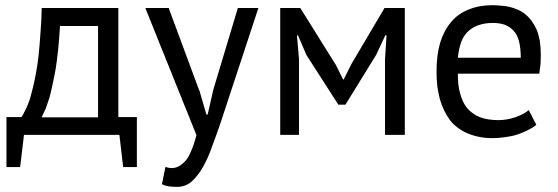

<svg xmlns="http://www.w3.org/2000/svg" viewBox="-20 -519 2149 739"><path d="M506.8 -68.4Q489.3 -68.4 435.5 -68.4Q435.5 -173.8 435.5 -488.3Q362.3 -488.3 140.6 -488.3Q139.6 -436.5 135.7 -391.6Q132.8 -346.7 128.9 -309.6Q125 -272.5 119.1 -241.2Q113.3 -209 107.4 -184.6Q101.6 -160.2 95.7 -139.6Q88.9 -120.1 83 -106.4Q76.2 -92.8 71.3 -83Q66.4 -73.2 62.5 -68.4Q43 -68.4 4.9 -68.4Q4.9 -20.5 4.9 124Q17.6 124 57.6 124Q61.5 92.8 72.3 0Q164.1 0 439.5 0Q443.4 31.2 454.1 124Q467.8 124 506.8 124Q506.8 112.3 506.8 87.9Q506.8 64.5 506.8 28.3Q506.8 -7.8 506.8 -32.2Q506.8 -55.7 506.8 -68.4ZM140.6 -68.4Q148.4 -84 156.2 -101.6Q163.1 -120.1 169.9 -141.6Q175.8 -163.1 180.7 -186.5Q185.5 -209 190.4 -232.4Q195.3 -257.8 198.2 -281.2Q201.2 -305.7 204.1 -330.1Q206.1 -354.5 208 -376Q210 -398.4 210.9 -418.9Q259.8 -418.9 357.4 -418.9Q357.4 -331.1 357.4 -67.4Q355.5 -67.4 347.7 -67.4Q347.7 -67.4 346.7 -67.4Q346.7 -67.4 345.7 -67.4Q345.7 -67.4 344.7 -67.4Q344.7 -67.4 343.8 -67.4Q343.8 -67.4 342.8 -67.4Q342.8 -67.4 341.8 -67.4Q341.8 -67.4 340.8 -67.4Q340.8 -67.4 339.8 -67.4Q339.8 -67.4 337.9 -67.4Q337.9 -67.4 336.9 -67.4Q336.9 -67.4 335.9 -67.4Q335.9 -67.4 335 -67.4Q335 -67.4 334 -67.4Q334 -67.4 333 -67.4Q333 -67.4 332 -67.4Q332 -67.4 331.1 -67.4Q331.1 -67.4 330.1 -67.4Q330.1 -67.4 329.1 -67.4Q329.1 -67.4 328.1 -67.4Q328.1 -67.4 327.1 -67.4Q327.1 -67.4 326.2 -67.4Q326.2 -67.4 325.2 -67.4Q324.2 -67.4 323.2 -67.4Q323.2 -67.4 322.3 -67.4Q322.3 -67.4 321.3 -67.4Q321.3 -67.4 320.3 -67.4Q320.3 -67.4 319.3 -67.4Q319.3 -67.4 318.4 -67.4Q318.4 -67.4 317.4 -67.4Q317.4 -67.4 316.4 -67.4Q316.4 -67.4 315.4 -67.4Q315.4 -67.4 314.5 -67.4Q313.5 -67.4 312.5 -67.4Q312.5 -67.4 311.5 -67.4Q311.5 -67.4 310.5 -67.4Q310.5 -67.4 309.6 -67.4Q309.6 -67.4 308.6 -67.4Q308.6 -67.4 307.6 -67.4Q307.6 -67.4 306.6 -67.4Q306.6 -67.4 305.7 -67.4Q305.7 -67.4 304.7 -67.4Q304.7 -67.4 302.7 -67.4Q302.7 -67.4 301.8 -67.4Q301.8 -67.4 300.8 -67.4Q300.8 -67.4 299.8 -67.4Q299.8 -67.4 298.8 -67.4Q298.8 -67.4 297.9 -67.4Q297.9 -67.4 296.9 -67.4Q296.9 -67.4 295.9 -67.4Q295.9 -67.4 294.9 -67.4Q294.9 -67.4 293 -67.4Q293 -67.4 292 -67.4Q292 -67.4 291 -67.4Q291 -67.4 290 -67.4Q290 -67.4 289.1 -67.4Q289.1 -67.4 288.1 -67.4Q288.1 -67.4 287.1 -67.4Q287.1 -67.4 285.2 -67.4Q285.2 -67.4 284.2 -67.4Q284.2 -67.4 283.2 -67.4Q283.2 -67.4 282.2 -67.4Q282.2 -67.4 281.2 -67.4Q281.2 -67.4 280.3 -67.4Q280.3 -67.4 279.3 -67.4Q279.3 -67.4 278.3 -67.4Q277.3 -67.4 276.4 -67.4Q276.4 -67.4 275.4 -67.4Q275.4 -67.4 274.4 -67.4Q274.4 -67.4 273.4 -67.4Q273.4 -67.4 272.5 -67.4Q272.5 -67.4 271.5 -67.4Q271.5 -67.4 270.5 -67.4Q270.5 -67.4 269.5 -67.4Q268.6 -67.4 267.6 -67.4Q267.6 -67.4 266.6 -67.4Q266.6 -67.4 265.6 -67.4Q265.6 -67.4 264.6 -67.4Q264.6 -67.4 263.7 -67.4Q263.7 -67.4 262.7 -67.4Q262.7 -67.4 261.7 -67.4Q261.7 -67.4 260.7 -67.4Q260.7 -67.4 259.8 -67.4Q259.8 -67.4 258.8 -67.4Q258.8 -67.4 257.8 -67.4Q257.8 -67.4 256.8 -67.4Q256.8 -67.4 255.9 -67.4Q255.9 -67.4 254.9 -67.4Q254.9 -67.4 253.9 -67.4Q253.9 -67.4 252.9 -67.4Q252.9 -67.4 252 -67.4Q252 -67.4 251 -67.4Q251 -67.4 250 -67.4Q250 -67.4 249 -67.4Q249 -67.4 248 -67.4Q248 -67.4 247.1 -67.4Q247.1 -67.4 246.1 -67.4Q246.1 -67.4 245.1 -67.4Q245.1 -67.4 244.1 -67.4Q244.1 -67.4 243.2 -67.4Q243.2 -67.4 242.2 -67.4Q242.2 -67.4 241.2 -67.4Q241.2 -67.4 240.2 -67.4Q240.2 -67.4 239.3 -67.4Q238.3 -67.4 237.3 -67.4Q237.3 -67.4 236.3 -67.4Q236.3 -67.4 235.4 -67.4Q235.4 -67.4 234.4 -67.4Q234.4 -67.4 233.4 -67.4Q233.4 -67.4 232.4 -67.4Q232.4 -67.4 231.4 -67.4Q231.4 -67.4 230.5 -67.4Q230.5 -67.4 229.5 -67.4Q229.5 -67.4 228.5 -67.4Q228.5 -67.4 227.5 -67.4Q227.5 -67.4 226.6 -67.4Q226.6 -67.4 225.6 -67.4Q225.6 -67.4 224.6 -67.4Q224.6 -67.4 223.6 -67.4Q223.6 -67.4 222.7 -67.4Q222.7 -67.4 221.7 -67.4Q221.7 -67.4 220.7 -67.4Q220.7 -67.4 219.7 -67.4Q219.7 -67.4 218.8 -67.4Q218.8 -67.4 217.8 -67.4Q217.8 -67.4 216.8 -67.4Q216.8 -67.4 215.8 -67.4Q215.8 -67.4 214.8 -67.4Q214.8 -67.4 213.9 -67.4Q213.9 -67.4 212.9 -67.4Q212.9 -67.4 211.9 -67.4Q211.9 -67.4 210.9 -67.4Q210.9 -67.4 210 -67.4Q210 -67.4 209 -67.4Q209 -67.4 208 -67.4Q208 -67.4 207 -67.4Q207 -67.4 206.1 -67.4Q206.1 -67.4 205.1 -67.4Q205.1 -67.4 204.1 -67.4Q204.1 -67.4 203.1 -67.4Q203.1 -67.4 202.1 -67.4Q202.1 -67.4 201.2 -67.4Q201.2 -67.4 200.2 -67.4Q200.2 -67.4 199.2 -67.4Q199.2 -67.4 198.2 -67.4Q198.2 -67.4 197.3 -67.4Q197.3 -67.4 196.3 -67.4Q196.3 -67.4 195.3 -67.4Q195.3 -67.4 194.3 -67.4Q194.3 -67.4 193.4 -67.4Q193.4 -67.4 192.4 -67.4Q192.4 -67.4 191.4 -67.4Q191.4 -67.4 190.4 -67.4Q190.4 -67.4 189.5 -67.4Q189.5 -67.4 188.5 -67.4Q188.5 -67.4 187.5 -67.4Q187.5 -67.4 186.5 -67.4Q186.5 -67.4 185.5 -67.4Q185.5 -67.4 184.6 -67.4Q184.6 -67.4 183.6 -67.4Q183.6 -67.4 182.6 -67.4Q182.6 -67.4 181.6 -67.4Q181.6 -67.4 180.7 -67.4Q180.7 -67.4 179.7 -67.4Q179.7 -67.4 178.7 -67.4Q178.7 -67.4 177.7 -67.4Q177.7 -67.4 176.8 -67.4Q176.8 -67.4 175.8 -67.4Q175.8 -67.4 174.8 -67.4Q174.8 -67.4 173.8 -67.4Q173.8 -67.4 172.9 -67.4Q172.9 -67.4 171.9 -67.4Q171.9 -67.4 170.9 -67.4Q170.9 -67.4 169.9 -67.4Q169.9 -67.4 168.9 -67.4Q168.9 -67.4 168 -67.4Q168 -67.4 167 -67.4Q167 -67.4 166 -67.4Q166 -67.4 165 -67.4Q165 -67.4 164.1 -67.4Q164.1 -67.4 163.1 -67.4Q163.1 -67.4 163.1 -67.4Q163.1 -67.4 162.1 -67.4Q162.1 -67.4 161.1 -67.4Q161.1 -67.4 160.2 -67.4Q160.2 -67.4 159.2 -67.4Q159.2 -67.4 158.2 -67.4Q158.2 -67.4 157.2 -67.4Q157.2 -67.4 156.2 -67.4Q156.2 -67.4 155.3 -67.4Q155.3 -67.4 154.3 -67.4Q154.3 -67.4 153.3 -67.4Q153.3 -67.4 152.3 -67.4Q152.3 -67.4 151.4 -67.4Q151.4 -67.4 150.4 -67.4Q149.4 -67.4 148.4 -67.4Q148.4 -67.4 147.5 -67.4Q147.5 -67.4 146.5 -67.4Q146.5 -67.4 145.5 -67.4Q145.5 -67.4 144.5 -67.4Q144.5 -67.4 143.6 -67.4Q143.6 -67.4 142.6 -67.4Q142.6 -67.4 141.6 -67.4Q141.6 -67.4 140.6 -67.4Q140.6 -67.4 140.6 -68.4Z M629.9 -488.3Q607.4 -488.3 540 -488.3Q540 -487.3 540 -486.3Q540 -486.3 541 -485.4Q541 -485.4 541 -484.4Q541 -484.4 541 -483.4Q541 -483.4 542 -482.4Q542 -482.4 542 -481.4Q542 -481.4 543 -480.5Q543 -480.5 543 -479.5Q543 -479.5 543.9 -478.5Q543.9 -477.5 543.9 -476.6Q543.9 -476.6 543.9 -475.6Q543.9 -475.6 544.9 -474.6Q544.9 -474.6 544.9 -473.6Q544.9 -473.6 545.9 -472.7Q545.9 -472.7 545.9 -471.7Q545.9 -471.7 545.9 -470.7Q545.9 -470.7 546.9 -469.7Q546.9 -469.7 546.9 -468.8Q546.9 -468.8 547.9 -467.8Q547.9 -467.8 547.9 -466.8Q547.9 -466.8 547.9 -465.8Q547.9 -465.8 548.8 -464.8Q548.8 -464.8 548.8 -463.9Q548.8 -463.9 549.8 -462.9Q549.8 -462.9 549.8 -461.9Q549.8 -461.9 550.8 -460.9Q550.8 -460.9 550.8 -460Q550.8 -460 550.8 -459Q550.8 -459 551.8 -458Q551.8 -458 551.8 -457Q551.8 -457 552.7 -456.1Q552.7 -456.1 552.7 -455.1Q552.7 -455.1 552.7 -454.1Q552.7 -454.1 553.7 -453.1Q553.7 -453.1 553.7 -452.1Q553.7 -452.1 554.7 -451.2Q554.7 -451.2 554.7 -449.2Q554.7 -449.2 555.7 -448.2Q555.7 -448.2 555.7 -447.3Q555.7 -447.3 555.7 -446.3Q555.7 -446.3 556.6 -445.3Q556.6 -445.3 556.6 -444.3Q556.6 -444.3 557.6 -443.4Q557.6 -443.4 557.6 -442.4Q557.6 -442.4 558.6 -441.4Q558.6 -441.4 558.6 -440.4Q558.6 -440.4 558.6 -439.5Q558.6 -439.5 559.6 -438.5Q559.6 -438.5 559.6 -437.5Q559.6 -437.5 560.5 -436.5Q560.5 -436.5 560.5 -435.5Q560.5 -435.5 561.5 -434.6Q561.5 -433.6 561.5 -432.6Q561.5 -432.6 561.5 -431.6Q561.5 -431.6 562.5 -430.7Q562.5 -430.7 562.5 -429.7Q562.5 -429.7 563.5 -428.7Q563.5 -428.7 563.5 -427.7Q563.5 -427.7 564.5 -426.8Q564.5 -426.8 564.5 -425.8Q564.5 -425.8 564.5 -424.8Q564.5 -424.8 565.4 -423.8Q565.4 -423.8 565.4 -422.9Q565.4 -422.9 566.4 -421.9Q566.4 -421.9 566.4 -420.9Q566.4 -419.9 567.4 -418.9Q567.4 -418.9 567.4 -418Q567.4 -418 568.4 -417Q568.4 -417 568.4 -416Q568.4 -416 568.4 -415Q568.4 -415 569.3 -414.1Q569.3 -414.1 569.3 -413.1Q569.3 -413.1 570.3 -412.1Q570.3 -412.1 570.3 -411.1Q570.3 -411.1 571.3 -410.2Q571.3 -410.2 571.3 -409.2Q571.3 -409.2 571.3 -407.2Q571.3 -407.2 572.3 -406.2Q572.3 -406.2 572.3 -405.3Q572.3 -405.3 573.2 -404.3Q573.2 -404.3 573.2 -403.3Q573.2 -403.3 574.2 -402.3Q574.2 -402.3 574.2 -401.4Q574.2 -401.4 575.2 -400.4Q575.2 -400.4 575.2 -399.4Q575.2 -399.4 575.2 -398.4Q575.2 -398.4 576.2 -397.5Q576.2 -396.5 576.2 -395.5Q576.2 -395.5 577.1 -394.5Q577.1 -394.5 577.1 -393.6Q577.1 -393.6 578.1 -392.6Q578.1 -392.6 578.1 -391.6Q578.1 -391.6 579.1 -390.6Q579.1 -390.6 579.1 -389.6Q579.1 -389.6 579.1 -388.7Q579.1 -388.7 580.1 -387.7Q580.1 -386.7 580.1 -385.7Q580.1 -385.7 581.1 -384.8Q581.1 -384.8 581.1 -383.8Q581.1 -383.8 582 -382.8Q582 -382.8 582 -381.8Q582 -381.8 583 -380.9Q583 -380.9 583 -379.9Q583 -379.9 583 -378.9Q583 -378.9 584 -377.9Q584 -377.9 584 -376Q584 -376 585 -375Q585 -375 585 -374Q585 -374 585.9 -373Q585.9 -373 585.9 -372.1Q585.9 -372.1 586.9 -371.1Q586.9 -371.1 586.9 -370.1Q586.9 -370.1 586.9 -369.1Q586.9 -369.1 587.9 -368.2Q587.9 -368.2 587.9 -366.2Q587.9 -366.2 588.9 -365.2Q588.9 -365.2 588.9 -364.3Q588.9 -364.3 589.8 -363.3Q589.8 -363.3 589.8 -362.3Q589.8 -362.3 590.8 -361.3Q590.8 -361.3 590.8 -360.4Q590.8 -360.4 591.8 -359.4Q591.8 -359.4 591.8 -358.4Q591.8 -357.4 591.8 -356.4Q591.8 -356.4 592.8 -355.5Q592.8 -355.5 592.8 -354.5Q592.8 -354.5 593.8 -353.5Q593.8 -353.5 593.8 -352.5Q593.8 -352.5 593.8 -351.6Q593.8 -351.6 594.7 -350.6Q594.7 -350.6 594.7 -349.6Q594.7 -349.6 595.7 -348.6Q595.7 -348.6 595.7 -347.7Q595.7 -347.7 595.7 -346.7Q595.7 -346.7 596.7 -345.7Q596.7 -345.7 596.7 -344.7Q596.7 -344.7 597.7 -343.8Q597.7 -343.8 597.7 -342.8Q597.7 -342.8 597.7 -341.8Q597.7 -341.8 598.6 -340.8Q598.6 -340.8 598.6 -339.8Q598.6 -339.8 599.6 -338.9Q599.6 -338.9 599.6 -337.9Q599.6 -337.9 599.6 -336.9Q599.6 -336.9 600.6 -335.9Q600.6 -335.9 600.6 -335Q600.6 -335 601.6 -334Q601.6 -334 601.6 -333Q601.6 -333 602.5 -332Q602.5 -332 602.5 -331.1Q602.5 -331.1 602.5 -330.1Q602.5 -330.1 603.5 -329.1Q603.5 -329.1 603.5 -328.1Q603.5 -328.1 604.5 -327.1Q604.5 -327.1 604.5 -326.2Q604.5 -326.2 604.5 -325.2Q604.5 -325.2 605.5 -324.2Q605.5 -324.2 605.5 -323.2Q605.5 -323.2 606.4 -322.3Q606.4 -322.3 606.4 -321.3Q606.4 -321.3 606.4 -320.3Q606.4 -320.3 607.4 -319.3Q607.4 -319.3 607.4 -318.4Q607.4 -318.4 608.4 -317.4Q608.4 -317.4 608.4 -316.4Q608.4 -316.4 608.4 -315.4Q608.4 -315.4 609.4 -314.5Q609.4 -314.5 609.4 -313.5Q609.4 -313.5 610.4 -312.5Q610.4 -312.5 610.4 -311.5Q610.4 -311.5 611.3 -310.5Q611.3 -310.5 611.3 -309.6Q611.3 -309.6 611.3 -308.6Q611.3 -308.6 612.3 -307.6Q612.3 -307.6 612.3 -306.6Q612.3 -306.6 613.3 -305.7Q613.3 -305.7 613.3 -304.7Q613.3 -304.7 613.3 -303.7Q613.3 -303.7 614.3 -302.7Q614.3 -302.7 614.3 -301.8Q614.3 -301.8 615.2 -300.8Q615.2 -300.8 615.2 -299.8Q615.2 -299.8 615.2 -298.8Q615.2 -298.8 616.2 -297.9Q616.2 -297.9 616.2 -296.9Q616.2 -296.9 617.2 -294.9Q617.2 -294.9 617.2 -293.9Q617.2 -293.9 618.2 -293Q618.2 -293 618.2 -292Q618.2 -292 618.2 -291Q618.2 -291 619.1 -290Q619.1 -290 619.1 -289.1Q619.1 -289.1 620.1 -288.1Q620.1 -288.1 620.1 -287.1Q620.1 -287.1 620.1 -286.1Q620.1 -286.1 621.1 -285.2Q621.1 -285.2 621.1 -284.2Q621.1 -284.2 622.1 -283.2Q622.1 -283.2 622.1 -282.2Q622.1 -282.2 622.1 -281.2Q622.1 -281.2 623 -280.3Q623 -280.3 623 -279.3Q623 -279.3 624 -278.3Q624 -278.3 624 -277.3Q624 -277.3 625 -276.4Q625 -276.4 625 -275.4Q625 -275.4 625 -274.4Q625 -274.4 626 -273.4Q626 -273.4 626 -272.5Q626 -272.5 627 -271.5Q627 -271.5 627 -270.5Q627 -270.5 627 -269.5Q627 -269.5 627.9 -268.6Q627.9 -268.6 627.9 -267.6Q627.9 -267.6 628.9 -266.6Q628.9 -266.6 628.9 -265.6Q628.9 -265.6 629.9 -264.6Q629.9 -264.6 629.9 -263.7Q629.9 -263.7 629.9 -262.7Q629.9 -261.7 630.9 -260.7Q630.9 -260.7 630.9 -259.8Q630.9 -259.8 631.8 -258.8Q631.8 -258.8 631.8 -257.8Q631.8 -257.8 631.8 -256.8Q631.8 -256.8 632.8 -255.9Q632.8 -255.9 632.8 -254.9Q632.8 -254.9 633.8 -253.9Q633.8 -253.9 633.8 -252.9Q633.8 -252.9 634.8 -252Q634.8 -252 634.8 -251Q634.8 -251 634.8 -250Q634.8 -250 635.7 -249Q635.7 -249 635.7 -248Q635.7 -248 636.7 -247.1Q636.7 -247.1 636.7 -246.1Q636.7 -246.1 636.7 -245.1Q636.7 -245.1 637.7 -244.1Q637.7 -244.1 637.7 -243.2Q637.7 -243.2 638.7 -242.2Q638.7 -242.2 638.7 -241.2Q638.7 -241.2 639.6 -240.2Q639.6 -240.2 639.6 -239.3Q639.6 -239.3 639.6 -238.3Q639.6 -238.3 640.6 -237.3Q640.6 -237.3 640.6 -236.3Q640.6 -236.3 641.6 -235.4Q641.6 -235.4 641.6 -234.4Q641.6 -234.4 641.6 -233.4Q641.6 -232.4 642.6 -231.4Q642.6 -231.4 642.6 -230.5Q642.6 -230.5 643.6 -229.5Q643.6 -229.5 643.6 -228.5Q643.6 -228.5 644.5 -227.5Q644.5 -227.5 644.5 -226.6Q644.5 -226.6 644.5 -225.6Q644.5 -225.6 645.5 -224.6Q645.5 -224.6 645.5 -223.6Q645.5 -223.6 646.5 -222.7Q646.5 -222.7 646.5 -221.7Q646.5 -221.7 646.5 -220.7Q646.5 -220.7 647.5 -219.7Q647.5 -219.7 647.5 -218.8Q647.5 -218.8 648.4 -217.8Q648.4 -217.8 648.4 -216.8Q648.4 -216.8 648.4 -215.8Q648.4 -215.8 649.4 -214.8Q649.4 -214.8 649.4 -213.9Q649.4 -213.9 650.4 -212.9Q650.4 -212.9 650.4 -211.9Q650.4 -211.9 651.4 -210.9Q651.4 -210.9 651.4 -210Q651.4 -210 651.4 -209Q651.4 -209 652.3 -208Q652.3 -208 652.3 -207Q652.3 -207 653.3 -206.1Q653.3 -206.1 653.3 -205.1Q653.3 -204.1 653.3 -203.1Q653.3 -203.1 654.3 -202.1Q654.3 -202.1 654.3 -201.2Q654.3 -201.2 655.3 -200.2Q655.3 -200.2 655.3 -199.2Q655.3 -199.2 656.2 -198.2Q656.2 -198.2 656.2 -197.3Q656.2 -197.3 656.2 -196.3Q656.2 -196.3 657.2 -195.3Q657.2 -195.3 657.2 -194.3Q657.2 -194.3 658.2 -193.4Q658.2 -193.4 658.2 -192.4Q658.2 -192.4 658.2 -191.4Q658.2 -191.4 659.2 -190.4Q659.2 -190.4 659.2 -189.5Q659.2 -189.5 660.2 -188.5Q660.2 -188.5 660.2 -187.5Q660.2 -187.5 661.1 -186.5Q661.1 -186.5 661.1 -185.5Q661.1 -185.5 661.1 -184.6Q661.1 -184.6 662.1 -183.6Q662.1 -183.6 662.1 -182.6Q662.1 -182.6 663.1 -181.6Q663.1 -181.6 663.1 -180.7Q663.1 -180.7 663.1 -179.7Q663.1 -179.7 664.1 -178.7Q664.1 -178.7 664.1 -177.7Q664.1 -177.7 665 -176.8Q665 -176.8 665 -175.8Q665 -174.8 666 -173.8Q666 -173.8 666 -172.9Q666 -172.9 666 -171.9Q666 -171.9 667 -170.9Q667 -170.9 667 -169.9Q667 -169.9 668 -168.9Q668 -168.9 668 -168Q668 -168 668 -167Q668 -167 668.9 -166Q668.9 -166 668.9 -165Q668.9 -165 669.9 -164.1Q669.9 -164.1 669.9 -163.1Q669.9 -163.1 670.9 -162.1Q670.9 -162.1 670.9 -161.1Q670.9 -161.1 670.9 -160.2Q670.9 -160.2 671.9 -159.2Q671.9 -159.2 671.9 -158.2Q671.9 -158.2 672.9 -157.2Q672.9 -157.2 672.9 -156.2Q672.9 -156.2 672.9 -155.3Q672.9 -155.3 673.8 -154.3Q673.8 -154.3 673.8 -153.3Q673.8 -153.3 674.8 -152.3Q674.8 -152.3 674.8 -151.4Q674.8 -151.4 674.8 -150.4Q674.8 -150.4 675.8 -149.4Q675.8 -149.4 675.8 -148.4Q675.8 -148.4 676.8 -147.5Q676.8 -147.5 676.8 -146.5Q676.8 -146.5 677.7 -145.5Q677.7 -145.5 677.7 -144.5Q677.7 -144.5 677.7 -143.6Q677.7 -143.6 678.7 -142.6Q678.7 -142.6 678.7 -141.6Q678.7 -141.6 679.7 -140.6Q679.7 -140.6 679.7 -139.6Q679.7 -138.7 679.7 -137.7Q679.7 -137.7 680.7 -136.7Q680.7 -136.7 680.7 -135.7Q680.7 -135.7 681.6 -134.8Q681.6 -134.8 681.6 -133.8Q681.6 -133.8 681.6 -132.8Q681.6 -132.8 682.6 -131.8Q682.6 -131.8 682.6 -130.9Q682.6 -130.9 683.6 -129.9Q683.6 -129.9 683.6 -128.9Q683.6 -128.9 684.6 -127.9Q684.6 -127.9 684.6 -127Q684.6 -127 684.6 -126Q684.6 -126 685.5 -125Q685.5 -125 685.5 -124Q685.5 -124 686.5 -123Q686.5 -123 686.5 -122.1Q686.5 -122.1 686.5 -121.1Q686.5 -121.1 687.5 -120.1Q687.5 -120.1 687.5 -119.1Q687.5 -119.1 688.5 -118.2Q688.5 -118.2 688.5 -117.2Q688.5 -117.2 688.5 -116.2Q688.5 -116.2 689.5 -115.2Q689.5 -115.2 689.5 -114.3Q689.5 -114.3 690.4 -113.3Q690.4 -113.3 690.4 -112.3Q690.4 -112.3 690.4 -111.3Q690.4 -111.3 691.4 -110.4Q691.4 -110.4 691.4 -109.4Q691.4 -109.4 692.4 -108.4Q692.4 -108.4 692.4 -107.4Q692.4 -107.4 693.4 -106.4Q693.4 -106.4 693.4 -105.5Q693.4 -105.5 693.4 -104.5Q693.4 -104.5 694.3 -103.5Q694.3 -103.5 694.3 -102.5Q694.3 -102.5 695.3 -101.6Q695.3 -101.6 695.3 -100.6Q695.3 -100.6 695.3 -99.6Q695.3 -99.6 696.3 -98.6Q696.3 -98.6 696.3 -97.7Q696.3 -97.7 697.3 -96.7Q697.3 -96.7 697.3 -95.7Q697.3 -95.7 697.3 -94.7Q697.3 -94.7 698.2 -93.8Q698.2 -93.8 698.2 -92.8Q698.2 -92.8 699.2 -91.8Q699.2 -91.8 699.2 -90.8Q699.2 -90.8 699.2 -89.8Q699.2 -89.8 700.2 -88.9Q700.2 -88.9 700.2 -87.9Q700.2 -87.9 701.2 -86.9Q701.2 -86.9 701.2 -85.9Q701.2 -85.9 701.2 -85Q701.2 -85 702.1 -84Q702.1 -84 702.1 -83Q702.1 -83 703.1 -82Q703.1 -82 703.1 -81.1Q703.1 -81.1 703.1 -80.1Q703.1 -80.1 704.1 -79.1Q704.1 -79.1 704.1 -78.1Q704.1 -78.1 705.1 -77.1Q705.1 -77.1 705.1 -76.2Q705.1 -76.2 705.1 -75.2Q705.1 -75.2 706.1 -74.2Q706.1 -74.2 706.1 -73.2Q706.1 -73.2 707 -72.3Q707 -72.3 707 -71.3Q707 -71.3 707 -70.3Q707 -70.3 708 -69.3Q708 -69.3 708 -68.4Q708 -68.4 709 -67.4Q709 -67.4 709 -66.4Q709 -66.4 709 -65.4Q709 -65.4 710 -64.5Q710 -64.5 710 -63.5Q710 -63.5 710.9 -62.5Q710.9 -62.5 710.9 -61.5Q710.9 -61.5 710.9 -60.5Q710.9 -60.5 711.9 -59.6Q711.9 -59.6 711.9 -58.6Q711.9 -58.6 712.9 -57.6Q712.9 -57.6 712.9 -56.6Q712.9 -56.6 712.9 -55.7Q712.9 -55.7 713.9 -54.7Q713.9 -54.7 713.9 -53.7Q713.9 -53.7 714.8 -52.7Q714.8 -52.7 714.8 -51.8Q714.8 -51.8 714.8 -50.8Q714.8 -50.8 715.8 -49.8Q715.8 -49.8 715.8 -48.8Q715.8 -48.8 716.8 -47.9Q716.8 -47.9 716.8 -46.9Q716.8 -46.9 716.8 -45.9Q716.8 -45.9 717.8 -44.9Q717.8 -44.9 717.8 -43.9Q717.8 -43.9 718.8 -43Q718.8 -43 718.8 -42Q718.8 -42 719.7 -40Q719.7 -40 719.7 -39.1Q719.7 -39.1 720.7 -38.1Q720.7 -38.1 720.7 -37.1Q720.7 -37.1 720.7 -36.1Q720.7 -36.1 721.7 -35.2Q721.7 -35.2 721.7 -34.2Q721.7 -34.2 722.7 -33.2Q722.7 -33.2 722.7 -32.2Q722.7 -32.2 722.7 -31.2Q722.7 -31.2 723.6 -30.3Q723.6 -30.3 723.6 -29.3Q723.6 -29.3 724.6 -28.3Q724.6 -28.3 724.6 -27.3Q724.6 -27.3 724.6 -26.4Q724.6 -26.4 725.6 -25.4Q725.6 -25.4 725.6 -24.4Q725.6 -24.4 725.6 -23.4Q725.6 -23.4 726.6 -22.5Q726.6 -22.5 726.6 -22.5Q726.6 -22.5 727.5 -21.5Q727.5 -21.5 727.5 -20.5Q727.5 -20.5 727.5 -19.5Q727.5 -19.5 728.5 -18.6Q728.5 -18.6 728.5 -17.6Q728.5 -17.6 729.5 -16.6Q729.5 -16.6 729.5 -15.6Q729.5 -15.6 729.5 -14.6Q729.5 -14.6 730.5 -13.7Q730.5 -13.7 730.5 -12.7Q730.5 -12.7 731.4 -11.7Q731.4 -11.7 731.4 -10.7Q731.4 -10.7 732.4 -8.8Q732.4 -8.8 732.4 -7.8Q732.4 -7.8 732.4 -6.8Q732.4 -6.8 733.4 -5.9Q733.4 -5.9 733.4 -4.9Q733.4 -4.9 734.4 -3.9Q734.4 -3.9 734.4 -2.9Q734.4 -2.9 734.4 -2Q734.4 -2 735.4 -1Q735.4 -1 735.4 0Q735.4 0 736.3 0Q727.5 35.2 716.8 59.6Q707 85 694.3 99.6Q680.7 114.3 668 121.1Q655.3 127.9 641.6 127.9Q635.7 127.9 629.9 127Q623 126 617.2 123Q617.2 124 616.2 125Q616.2 125 616.2 126Q616.2 126 616.2 127Q616.2 127 616.2 127.9Q616.2 127.9 615.2 128.9Q615.2 128.9 615.2 129.9Q615.2 129.9 615.2 130.9Q615.2 130.9 615.2 131.8Q615.2 131.8 615.2 132.8Q615.2 132.8 614.3 133.8Q614.3 133.8 614.3 134.8Q614.3 134.8 614.3 135.7Q614.3 135.7 614.3 136.7Q614.3 136.7 614.3 136.7Q614.3 136.7 614.3 137.7Q614.3 137.7 613.3 138.7Q613.3 138.7 613.3 139.6Q613.3 139.6 613.3 140.6Q613.3 140.6 613.3 141.6Q613.3 141.6 613.3 142.6Q613.3 142.6 612.3 142.6Q612.3 142.6 612.3 143.6Q612.3 143.6 612.3 144.5Q612.3 144.5 612.3 145.5Q612.3 145.5 612.3 146.5Q612.3 146.5 612.3 147.5Q612.3 147.5 611.3 147.5Q611.3 147.5 611.3 149.4Q611.3 149.4 611.3 150.4Q611.3 150.4 611.3 150.4Q611.3 150.4 611.3 152.3Q611.3 152.3 610.4 153.3Q610.4 153.3 610.4 153.3Q610.4 153.3 610.4 154.3Q610.4 154.3 610.4 155.3Q610.4 155.3 610.4 155.3Q610.4 155.3 610.4 157.2Q610.4 157.2 609.4 158.2Q609.4 158.2 609.4 159.2Q609.4 159.2 609.4 160.2Q609.4 160.2 609.4 161.1Q609.4 161.1 609.4 161.1Q609.4 161.1 608.4 163.1Q608.4 163.1 608.4 164.1Q608.4 164.1 608.4 165Q608.4 165 608.4 166Q608.4 166 607.4 167Q607.4 167 607.4 168Q607.4 168 607.4 168.9Q607.4 168.9 607.4 169.9Q607.4 169.9 607.4 170.9Q607.4 170.9 607.4 171.9Q607.4 171.9 606.4 172.9Q606.4 172.9 606.4 172.9Q606.4 172.9 606.4 173.8Q606.4 173.8 606.4 174.8Q606.4 174.8 606.4 175.8Q606.4 175.8 606.4 176.8Q606.4 176.8 605.5 177.7Q605.5 177.7 605.5 178.7Q605.5 178.7 605.5 179.7Q605.5 179.7 605.5 180.7Q605.5 180.7 605.5 180.7Q605.5 181.6 604.5 182.6Q604.5 182.6 604.5 183.6Q604.5 183.6 604.5 183.6Q604.5 184.6 604.5 185.5Q604.5 185.5 603.5 186.5Q603.5 186.5 603.5 187.5Q603.5 187.5 603.5 188.5Q603.5 188.5 603.5 189.5Q603.5 189.5 603.5 190.4Q603.5 190.4 603.5 190.4Q614.3 195.3 628.9 198.2Q643.6 200.2 661.1 200.2Q677.7 200.2 691.4 195.3Q705.1 190.4 717.8 179.7Q729.5 168.9 740.2 155.3Q752 140.6 761.7 123Q771.5 105.5 780.3 85.9Q789.1 65.4 796.9 43Q804.7 21.5 813.5 -2Q821.3 -25.4 830.1 -49.8Q877.9 -196.3 974.6 -488.3Q955.1 -488.3 895.5 -488.3Q872.1 -409.2 800.8 -172.9Q794.9 -149.4 779.3 -78.1Q778.3 -78.1 774.4 -78.1Q767.6 -101.6 747.1 -171.9Q747.1 -171.9 746.1 -172.9Q746.1 -172.9 746.1 -173.8Q746.1 -173.8 745.1 -174.8Q745.1 -174.8 745.1 -175.8Q745.1 -175.8 745.1 -176.8Q745.1 -176.8 744.1 -177.7Q744.1 -177.7 744.1 -178.7Q744.1 -178.7 743.2 -179.7Q743.2 -179.7 743.2 -180.7Q743.2 -180.7 743.2 -181.6Q743.2 -181.6 742.2 -182.6Q742.2 -182.6 742.2 -183.6Q742.2 -183.6 741.2 -184.6Q741.2 -184.6 741.2 -185.5Q741.2 -185.5 741.2 -186.5Q741.2 -186.5 740.2 -187.5Q740.2 -187.5 740.2 -188.5Q740.2 -188.5 740.2 -189.5Q740.2 -189.5 739.3 -190.4Q739.3 -190.4 739.3 -191.4Q739.3 -191.4 738.3 -193.4Q738.3 -193.4 738.3 -194.3Q738.3 -194.3 738.3 -195.3Q738.3 -195.3 737.3 -196.3Q737.3 -196.3 737.3 -197.3Q737.3 -197.3 736.3 -198.2Q736.3 -198.2 736.3 -199.2Q736.3 -199.2 736.3 -200.2Q736.3 -200.2 735.4 -201.2Q735.4 -201.2 735.4 -202.1Q735.4 -202.1 734.4 -203.1Q734.4 -203.1 734.4 -204.1Q734.4 -205.1 734.4 -206.1Q734.4 -206.1 733.4 -207Q733.4 -207 733.4 -208Q733.4 -208 732.4 -209Q732.4 -209 732.4 -210Q732.4 -210 732.4 -210.9Q732.4 -210.9 731.4 -211.9Q731.4 -211.9 731.4 -212.9Q731.4 -212.9 730.5 -213.9Q730.5 -213.9 730.5 -214.8Q730.5 -215.8 729.5 -216.8Q729.5 -216.8 729.5 -217.8Q729.5 -217.8 729.5 -218.8Q729.5 -218.8 728.5 -219.7Q728.5 -219.7 728.5 -220.7Q728.5 -220.7 727.5 -221.7Q727.5 -221.7 727.5 -222.7Q727.5 -222.7 727.5 -223.6Q727.5 -223.6 726.6 -224.6Q726.6 -225.6 726.6 -226.6Q726.6 -226.6 725.6 -227.5Q725.6 -227.5 725.6 -228.5Q725.6 -228.5 724.6 -229.5Q724.6 -229.5 724.6 -230.5Q724.6 -230.5 724.6 -231.4Q724.6 -231.4 723.6 -232.4Q723.6 -232.4 723.6 -233.4Q723.6 -233.4 722.7 -235.4Q722.7 -235.4 722.7 -236.3Q722.7 -236.3 722.7 -237.3Q722.7 -237.3 721.7 -238.3Q721.7 -238.3 721.7 -239.3Q721.7 -239.3 720.7 -240.2Q720.7 -240.2 720.7 -241.2Q720.7 -241.2 719.7 -243.2Q719.7 -243.2 719.7 -244.1Q719.7 -244.1 719.7 -245.1Q719.7 -245.1 718.8 -246.1Q718.8 -246.1 718.8 -247.1Q718.8 -247.1 717.8 -248Q717.8 -248 717.8 -249Q717.8 -249 716.8 -251Q716.8 -251 716.8 -252Q716.8 -252 716.8 -252.9Q716.8 -252.9 715.8 -253.9Q715.8 -253.9 715.8 -254.9Q715.8 -254.9 714.8 -255.9Q714.8 -255.9 714.8 -256.8Q714.8 -256.8 714.8 -258.8Q714.8 -258.8 713.9 -259.8Q713.9 -259.8 713.9 -260.7Q713.9 -260.7 712.9 -261.7Q712.9 -261.7 712.9 -262.7Q712.9 -262.7 711.9 -263.7Q711.9 -263.7 711.9 -264.6Q711.9 -264.6 711.9 -266.6Q711.9 -266.6 710.9 -267.6Q710.9 -267.6 710.9 -268.6Q710.9 -268.6 710 -269.5Q710 -269.5 710 -270.5Q710 -270.5 709 -271.5Q709 -271.5 709 -272.5Q709 -272.5 709 -274.4Q709 -274.4 708 -275.4Q708 -275.4 708 -276.4Q708 -276.4 707 -277.3Q707 -277.3 707 -278.3Q707 -278.3 706.1 -279.3Q706.1 -279.3 706.1 -280.3Q706.1 -280.3 706.1 -282.2Q706.1 -282.2 705.1 -283.2Q705.1 -283.2 705.1 -284.2Q705.1 -284.2 704.1 -285.2Q704.1 -285.2 704.1 -286.1Q704.1 -286.1 704.1 -287.1Q704.1 -287.1 703.1 -288.1Q703.1 -288.1 703.1 -290Q703.1 -290 702.1 -291Q702.1 -291 702.1 -292Q702.1 -292 701.2 -293Q701.2 -293 701.2 -293.9Q701.2 -293.9 701.2 -294.9Q701.2 -294.9 700.2 -295.9Q700.2 -295.9 700.2 -297.9Q700.2 -297.9 699.2 -298.8Q699.2 -298.8 699.2 -299.8Q699.2 -299.8 698.2 -300.8Q698.2 -300.8 698.2 -301.8Q698.2 -301.8 698.2 -302.7Q698.2 -302.7 697.3 -303.7Q697.3 -303.7 697.3 -305.7Q697.3 -305.7 696.3 -306.6Q696.3 -306.6 696.3 -307.6Q696.3 -307.6 695.3 -308.6Q695.3 -308.6 695.3 -309.6Q695.3 -309.6 695.3 -310.5Q695.3 -310.5 694.3 -311.5Q694.3 -311.5 694.3 -313.5Q694.3 -313.5 693.4 -314.5Q693.4 -314.5 693.4 -315.4Q693.4 -315.4 693.4 -316.4Q693.4 -316.4 692.4 -317.4Q692.4 -317.4 692.4 -318.4Q692.4 -318.4 691.4 -319.3Q691.4 -319.3 691.4 -320.3Q691.4 -320.3 690.4 -322.3Q690.4 -322.3 690.4 -323.2Q690.4 -323.2 690.4 -324.2Q690.4 -324.2 689.5 -325.2Q689.5 -325.2 689.5 -326.2Q689.5 -326.2 688.5 -327.1Q688.5 -327.1 688.5 -328.1Q688.5 -328.1 688.5 -330.1Q688.5 -330.1 687.5 -331.1Q687.5 -331.1 687.5 -332Q687.5 -332 686.5 -333Q686.5 -333 686.5 -334Q686.5 -334 685.5 -335Q685.5 -335 685.5 -335.9Q685.5 -335.9 685.5 -336.9Q685.5 -336.9 684.6 -337.9Q684.6 -337.9 684.6 -338.9Q684.6 -338.9 684.6 -339.8Q684.6 -339.8 683.6 -340.8Q683.6 -340.8 683.6 -341.8Q683.6 -341.8 683.6 -342.8Q683.6 -342.8 682.6 -343.8Q682.6 -343.8 682.6 -344.7Q682.6 -344.7 681.6 -345.7Q681.6 -345.7 681.6 -346.7Q681.6 -346.7 681.6 -347.7Q681.6 -347.7 680.7 -348.6Q680.7 -348.6 680.7 -349.6Q680.7 -349.6 680.7 -350.6Q680.7 -350.6 679.7 -351.6Q679.7 -351.6 679.7 -352.5Q679.7 -352.5 678.7 -353.5Q678.7 -353.5 678.7 -354.5Q678.7 -354.5 678.7 -355.5Q678.7 -355.5 677.7 -356.4Q677.7 -356.4 677.7 -357.4Q677.7 -357.4 677.7 -358.4Q677.7 -358.4 676.8 -359.4Q676.8 -359.4 676.8 -360.4Q676.8 -360.4 676.8 -361.3Q676.8 -361.3 675.8 -362.3Q675.8 -362.3 675.8 -363.3Q675.8 -363.3 674.8 -364.3Q674.8 -364.3 674.8 -365.2Q674.8 -365.2 674.8 -366.2Q674.8 -366.2 673.8 -367.2Q673.8 -367.2 673.8 -368.2Q673.8 -368.2 673.8 -369.1Q673.8 -369.1 672.9 -370.1Q672.9 -370.1 672.9 -371.1Q672.9 -371.1 671.9 -372.1Q671.9 -372.1 671.9 -373Q671.9 -373 671.9 -374Q671.9 -374 670.9 -375Q670.9 -375 670.9 -376Q670.9 -376 670.9 -377Q670.9 -377 669.9 -377.9Q669.9 -377.9 669.9 -378.9Q669.9 -378.9 669.9 -379.9Q669.9 -379.9 668.9 -380.9Q668.9 -380.9 668.9 -381.8Q668.9 -381.8 668 -382.8Q668 -382.8 668 -383.8Q668 -383.8 668 -384.8Q668 -384.8 667 -385.7Q667 -385.7 667 -385.7Q667 -385.7 667 -386.7Q667 -386.7 666 -387.7Q666 -387.7 666 -388.7Q666 -388.7 666 -389.6Q666 -389.6 665 -390.6Q665 -390.6 665 -391.6Q665 -391.6 664.1 -392.6Q664.1 -392.6 664.1 -393.6Q664.1 -393.6 664.1 -394.5Q664.1 -394.5 663.1 -395.5Q663.1 -395.5 663.1 -396.5Q663.1 -396.5 663.1 -397.5Q663.1 -397.5 662.1 -398.4Q662.1 -398.4 662.1 -399.4Q662.1 -399.4 662.1 -400.4Q662.1 -400.4 661.1 -401.4Q661.1 -401.4 661.1 -402.3Q661.1 -402.3 661.1 -403.3Q661.1 -403.3 660.2 -404.3Q660.2 -404.3 660.2 -405.3Q660.2 -405.3 659.2 -406.2Q659.2 -406.2 659.2 -407.2Q659.2 -407.2 659.2 -408.2Q659.2 -408.2 658.2 -409.2Q658.2 -409.2 658.2 -410.2Q658.2 -410.2 658.2 -411.1Q658.2 -411.1 657.2 -412.1Q657.2 -412.1 657.2 -412.1Q657.2 -412.1 657.2 -413.1Q657.2 -413.1 656.2 -414.1Q656.2 -414.1 656.2 -415Q656.2 -415 656.2 -416Q656.2 -416 655.3 -417Q655.3 -417 655.3 -418Q655.3 -418 655.3 -418.9Q655.3 -418.9 654.3 -419.9Q654.3 -419.9 654.3 -420.9Q654.3 -420.9 654.3 -421.9Q654.3 -421.9 653.3 -422.9Q653.3 -422.9 653.3 -423.8Q653.3 -423.8 653.3 -424.8Q653.3 -424.8 652.3 -425.8Q652.3 -425.8 652.3 -426.8Q652.3 -426.8 651.4 -426.8Q651.4 -426.8 651.4 -427.7Q651.4 -427.7 651.4 -428.7Q651.4 -428.7 650.4 -429.7Q650.4 -429.7 650.4 -430.7Q650.4 -431.6 649.4 -432.6Q649.4 -432.6 649.4 -433.6Q649.4 -433.6 649.4 -434.6Q649.4 -434.6 648.4 -435.5Q648.4 -435.5 648.4 -436.5Q648.4 -436.5 648.4 -437.5Q648.4 -437.5 647.5 -437.5Q647.5 -437.5 647.5 -438.5Q647.5 -438.5 647.5 -439.5Q647.5 -439.5 646.5 -440.4Q646.5 -440.4 646.5 -441.4Q646.5 -441.4 646.5 -442.4Q646.5 -442.4 645.5 -443.4Q645.5 -443.4 645.5 -444.3Q645.5 -444.3 645.5 -445.3Q645.5 -445.3 644.5 -446.3Q644.5 -446.3 644.5 -446.3Q644.5 -446.3 644.5 -447.3Q644.5 -447.3 643.6 -448.2Q643.6 -448.2 643.6 -449.2Q643.6 -449.2 643.6 -450.2Q643.6 -450.2 642.6 -451.2Q642.6 -451.2 642.6 -452.1Q642.6 -452.1 642.6 -453.1Q642.6 -453.1 641.6 -453.1Q641.6 -453.1 641.6 -454.1Q641.6 -454.1 641.6 -455.1Q641.6 -455.1 640.6 -457Q640.6 -457 640.6 -458Q640.6 -458 640.6 -459Q640.6 -459 639.6 -459Q639.6 -459 639.6 -460Q639.6 -460 639.6 -460.9Q639.6 -460.9 638.7 -461.9Q638.7 -461.9 638.7 -462.9Q638.7 -462.9 638.7 -463.9Q638.7 -463.9 637.7 -464.8Q637.7 -464.8 637.7 -464.8Q637.7 -464.8 637.7 -465.8Q637.7 -465.8 636.7 -467.8Q636.7 -467.8 636.7 -468.8Q636.7 -468.8 636.7 -469.7Q636.7 -469.7 635.7 -469.7Q635.7 -469.7 635.7 -470.7Q635.7 -470.7 634.8 -472.7Q634.8 -472.7 634.8 -473.6Q634.8 -473.6 634.8 -473.6Q634.8 -473.6 633.8 -474.6Q633.8 -474.6 633.8 -475.6Q633.8 -475.6 633.8 -476.6Q633.8 -476.6 633.8 -477.5Q633.8 -477.5 632.8 -477.5Q632.8 -477.5 632.8 -478.5Q632.8 -478.5 631.8 -480.5Q631.8 -480.5 631.8 -481.4Q631.8 -481.4 631.8 -481.4Q631.8 -481.4 630.9 -483.4Q630.9 -483.4 630.9 -484.4Q630.9 -484.4 630.9 -484.4Q630.9 -484.4 629.9 -486.3Q629.9 -486.3 629.9 -487.3Q629.9 -487.3 629.9 -488.3Z M1461.9 0Q1480.5 0 1538.1 0Q1538.1 -122.1 1538.1 -488.3Q1518.6 -488.3 1460 -488.3Q1427.7 -433.6 1332 -271.5Q1324.2 -256.8 1302.7 -212.9Q1301.8 -212.9 1300.8 -212.9Q1293.9 -226.6 1272.5 -269.5Q1238.3 -324.2 1135.7 -488.3Q1116.2 -488.3 1058.6 -488.3Q1058.6 -366.2 1058.6 0Q1076.2 0 1130.9 0Q1130.9 -72.3 1130.9 -291Q1128.9 -313.5 1123 -382.8Q1124 -382.8 1127 -382.8Q1134.8 -364.3 1159.2 -307.6Q1189.5 -259.8 1282.2 -116.2Q1289.1 -116.2 1309.6 -116.2Q1338.9 -164.1 1427.7 -307.6Q1436.5 -326.2 1462.9 -382.8Q1463.9 -382.8 1467.8 -382.8Q1465.8 -359.4 1461.9 -290Q1461.9 -217.8 1461.9 0Z M2015.6 -95.7Q2006.8 -87.9 1994.1 -81.1Q1981.4 -74.2 1965.8 -68.4Q1949.2 -62.5 1931.6 -59.6Q1915 -56.6 1898.4 -56.6Q1877 -56.6 1859.4 -59.6Q1840.8 -62.5 1826.2 -68.4Q1811.5 -74.2 1799.8 -83Q1787.1 -91.8 1778.3 -102.5Q1768.6 -114.3 1761.7 -128.9Q1755.9 -142.6 1751 -159.2Q1746.1 -175.8 1744.1 -195.3Q1742.2 -213.9 1742.2 -235.4Q1846.7 -235.4 2055.7 -235.4Q2058.6 -254.9 2060.5 -272.5Q2061.5 -290 2061.5 -306.6Q2061.5 -336.9 2057.6 -362.3Q2052.7 -387.7 2044.9 -406.2Q2036.1 -424.8 2025.4 -439.5Q2015.6 -453.1 2002 -463.9Q1989.3 -474.6 1973.6 -481.4Q1958 -488.3 1942.4 -492.2Q1925.8 -496.1 1909.2 -497.1Q1891.6 -499 1875 -499Q1824.2 -499 1784.2 -482.4Q1743.2 -466.8 1715.8 -433.6Q1688.5 -401.4 1673.8 -353.5Q1660.2 -305.7 1660.2 -243.2Q1660.2 -213.9 1663.1 -187.5Q1667 -161.1 1672.9 -137.7Q1679.7 -114.3 1689.5 -93.8Q1699.2 -74.2 1711.9 -56.6Q1724.6 -40 1742.2 -27.3Q1758.8 -14.6 1779.3 -5.9Q1799.8 2.9 1824.2 7.8Q1847.7 12.7 1876 12.7Q1900.4 12.7 1924.8 8.8Q1949.2 5.9 1970.7 -1Q1993.2 -8.8 2010.7 -17.6Q2029.3 -26.4 2043.9 -38.1Q2043.9 -39.1 2043.9 -40Q2043.9 -40 2043 -41Q2043 -41 2043 -42Q2043 -42 2042 -43Q2042 -43.9 2041 -44.9Q2041 -44.9 2041 -45.9Q2041 -45.9 2040 -46.9Q2040 -46.9 2040 -47.9Q2040 -47.9 2039.1 -48.8Q2039.1 -48.8 2039.1 -49.8Q2039.1 -49.8 2038.1 -49.8Q2038.1 -49.8 2038.1 -50.8Q2038.1 -50.8 2037.1 -51.8Q2037.1 -51.8 2036.1 -53.7Q2036.1 -53.7 2036.1 -54.7Q2036.1 -54.7 2036.1 -55.7Q2036.1 -55.7 2035.2 -55.7Q2035.2 -55.7 2035.2 -56.6Q2035.2 -56.6 2034.2 -57.6Q2034.2 -57.6 2034.2 -58.6Q2034.2 -58.6 2034.2 -59.6Q2034.2 -59.6 2033.2 -59.6Q2033.2 -59.6 2032.2 -61.5Q2032.2 -61.5 2032.2 -62.5Q2032.2 -62.5 2032.2 -62.5Q2032.2 -62.5 2031.2 -63.5Q2031.2 -63.5 2031.2 -64.5Q2031.2 -64.5 2030.3 -65.4Q2030.3 -65.4 2030.3 -65.4Q2030.3 -66.4 2029.3 -67.4Q2029.3 -67.4 2029.3 -67.4Q2029.3 -67.4 2028.3 -69.3Q2028.3 -69.3 2028.3 -69.3Q2028.3 -69.3 2027.3 -71.3Q2027.3 -71.3 2027.3 -71.3Q2027.3 -71.3 2027.3 -72.3Q2027.3 -72.3 2026.4 -73.2Q2026.4 -73.2 2026.4 -73.2Q2026.4 -73.2 2026.4 -74.2Q2026.4 -74.2 2025.4 -75.2Q2025.4 -75.2 2025.4 -76.2Q2025.4 -76.2 2025.4 -76.2Q2025.4 -77.1 2024.4 -78.1Q2024.4 -78.1 2023.4 -79.1Q2023.4 -80.1 2022.5 -81.1Q2022.5 -81.1 2021.5 -82Q2021.5 -82 2021.5 -83Q2021.5 -83 2020.5 -84Q2020.5 -84 2020.5 -85Q2020.5 -85 2019.5 -85.9Q2019.5 -85.9 2019.5 -86.9Q2019.5 -86.9 2018.6 -87.9Q2018.6 -87.9 2018.6 -88.9Q2018.6 -89.8 2017.6 -90.8Q2017.6 -90.8 2016.6 -91.8Q2016.6 -91.8 2016.6 -92.8Q2016.6 -92.8 2015.6 -93.8Q2015.6 -93.8 2015.6 -95.7ZM1956.1 -401.4Q1970.7 -386.7 1977.5 -360.4Q1984.4 -334 1984.4 -296.9Q1903.3 -296.9 1742.2 -296.9Q1746.1 -333 1755.9 -359.4Q1766.6 -385.7 1784.2 -400.4Q1801.8 -416 1824.2 -422.9Q1847.7 -430.7 1877 -430.7Q1902.3 -430.7 1922.9 -423.8Q1942.4 -416 1956.1 -401.4Z"/></svg>

Font: Aptus Gothic JP
Style: Medium
Weight: 400
Designer: Fuminori Ogawa / Motoya
Version: Version 1